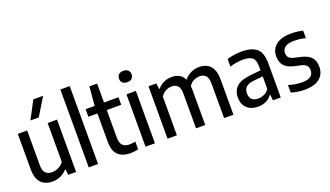

<svg xmlns="http://www.w3.org/2000/svg" viewBox="-73 -1335 3221 1872"><g transform="rotate(-20 1537.5 -399.0)"><path d="M222.5 9.5Q176.5 9.5 139.8 -8.5Q103 -26.5 82 -67.8Q61 -109 61 -178.5V-543.5H158V-184Q158 -123.5 183.2 -100.5Q208.5 -77.5 249 -77.5Q278.5 -77.5 313 -92.2Q347.5 -107 370.5 -141.5V-543.5H468V0H386.5L379.5 -58.5H374Q343.5 -24.5 304.5 -7.5Q265.5 9.5 222.5 9.5ZM221.5 -624 318 -808H420L307.5 -624Z M599 0V-808H696V0Z M1030.5 9.5Q949 9.5 903.8 -33Q858.5 -75.5 858.5 -171.5V-465H764.5V-543.5H858.5L875 -740H955.5V-543.5H1105.5V-465H955.5V-185.5Q955.5 -123 979.2 -98.5Q1003 -74 1053.5 -74Q1078 -74 1112 -81.5V0Q1094 4.5 1072.5 7Q1051 9.5 1030.5 9.5Z M1188.5 0V-543.5H1286V0ZM1237 -652Q1205 -652 1188.5 -667.5Q1172 -683 1172 -710.5Q1172 -737.5 1188.5 -753.5Q1205 -769.5 1237 -769.5Q1269 -769.5 1285.5 -753.5Q1302 -737.5 1302 -710.5Q1302 -683 1285.5 -667.5Q1269 -652 1237 -652Z M1417 0V-543.5H1498.5L1505.5 -483.5H1511Q1540 -518 1577.5 -535Q1615 -552 1658.5 -552Q1700.5 -552 1734.5 -534.8Q1768.5 -517.5 1787.5 -477Q1821.5 -518 1862.8 -535Q1904 -552 1944 -552Q1988.5 -552 2024 -534Q2059.5 -516 2080 -474.8Q2100.5 -433.5 2100.5 -363.5V0H2003.5V-359Q2003.5 -419.5 1979 -442.5Q1954.5 -465.5 1916.5 -465.5Q1891 -465.5 1860 -452.2Q1829 -439 1806 -405Q1808 -387 1808 -367V0H1712.5V-359Q1712.5 -419.5 1689 -442.5Q1665.5 -465.5 1627.5 -465.5Q1600 -465.5 1567.8 -450.5Q1535.5 -435.5 1514 -399V0Z M2356 9Q2284 9 2241 -30.8Q2198 -70.5 2198 -141Q2198 -214 2244.5 -255.2Q2291 -296.5 2392.5 -305.5L2496.5 -316V-357Q2496.5 -424.5 2465.8 -448.8Q2435 -473 2370 -473Q2341 -473 2304.8 -467.8Q2268.5 -462.5 2233 -451V-530Q2266.5 -540.5 2307.8 -546.2Q2349 -552 2385.5 -552Q2488.5 -552 2540 -508.5Q2591.5 -465 2591.5 -352V0H2511L2504 -59H2498Q2474 -24.5 2437 -7.8Q2400 9 2356 9ZM2295 -151Q2295 -65 2384.5 -65Q2413 -65 2442.8 -77.8Q2472.5 -90.5 2496.5 -123V-253.5L2401 -244Q2345.5 -238.5 2320.2 -215.2Q2295 -192 2295 -151Z M2841.5 9.5Q2764 9.5 2699 -12V-90Q2770 -67.5 2840.5 -67.5Q2900.5 -67.5 2928.5 -89Q2956.5 -110.5 2956.5 -149.5Q2956.5 -183 2939.5 -200.5Q2922.5 -218 2886.5 -227L2818 -242Q2748.5 -258.5 2717.5 -295.2Q2686.5 -332 2686.5 -391.5Q2686.5 -462.5 2739.8 -507.2Q2793 -552 2898.5 -552Q2932 -552 2962.2 -548.2Q2992.5 -544.5 3019.5 -537.5V-460Q2962.5 -475 2902 -475Q2833.5 -475 2805.8 -451Q2778 -427 2778 -393.5Q2778 -364 2793.8 -346Q2809.5 -328 2846.5 -319L2914.5 -304Q2985 -287 3016.2 -251Q3047.5 -215 3047.5 -153Q3047.5 -77 2993.8 -33.8Q2940 9.5 2841.5 9.5Z"/></g></svg>

Font: Encode Sans Semi Condensed Medium
Style: Regular
Weight: 500
Width: 4
Designer: Multiple Designers
Foundry: Impallari Type
Version: Version 3.000; ttfautohint (v1.8.3) -l 8 -r 50 -G 200 -x 14 